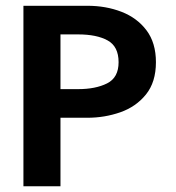

<svg xmlns="http://www.w3.org/2000/svg" viewBox="-20 -648 611 668"><path d="M61.5 0V-627.9H284.2Q348.6 -627.9 402.8 -606.9Q457 -585.9 489.7 -542.5Q522.5 -499 522.5 -431.6Q522.5 -362.3 487.8 -319.3Q453.1 -276.4 398.4 -257.3Q343.8 -238.3 284.2 -238.3H190.4V0ZM190.4 -337.9H252Q312.5 -337.9 352.5 -357.9Q392.6 -377.9 392.6 -431.6Q392.6 -486.3 354.5 -507.3Q316.4 -528.3 252 -528.3H190.4Z"/></svg>

Font: Padauk Book
Style: Bold
Weight: 700
Designer: Debbi Hosken, Becca Hirsbrunner Spalinger
Foundry: SIL International
Version: Version 5.000